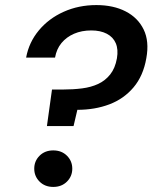

<svg xmlns="http://www.w3.org/2000/svg" viewBox="-20 -732 601 757"><path d="M165 -235 185 -379H228Q268 -379 303.5 -383.5Q339 -388 367 -401Q395 -414 414.5 -438.5Q434 -463 441 -502Q447 -537 436.5 -561.5Q426 -586 401 -599Q376 -612 340 -612Q302 -612 272 -599Q242 -586 222.5 -562.5Q203 -539 197 -505H83Q94 -565 133 -612Q172 -659 231 -685.5Q290 -712 360 -712Q427 -712 475.5 -687Q524 -662 546.5 -615.5Q569 -569 557 -503Q545 -433 506.5 -387.5Q468 -342 411 -320.5Q354 -299 285 -299L270 -235ZM190 5Q157 5 136 -16Q115 -37 115 -67Q115 -97 136 -118Q157 -139 190 -139Q223 -139 244 -118Q265 -97 265 -67Q265 -37 244 -16Q223 5 190 5Z"/></svg>

Font: DM Sans 9pt SemiBold
Style: Italic
Weight: 600
Italic angle: -10°
Version: Version 4.004;gftools[0.9.30]